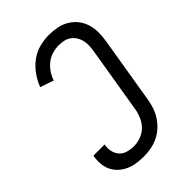

<svg xmlns="http://www.w3.org/2000/svg" viewBox="-221 -838 941 941"><g transform="rotate(-45 250.0 -367.5)"><path d="M207 8Q182 8 157.5 4.5Q133 1 111.5 -8.5Q90 -18 72.5 -33.5Q55 -49 44.5 -69.5Q34 -90 31.5 -114.5Q29 -139 33 -164Q33 -166 33.5 -167.5Q34 -169 34 -170H112Q111 -169 111 -168Q111 -167 111 -166Q107 -145 112 -124Q117 -103 130.5 -88.5Q144 -74 164.5 -68Q185 -62 207 -62Q230 -62 254.5 -70.5Q279 -79 297.5 -97.5Q316 -116 326 -139.5Q336 -163 340 -187L397 -532Q400 -550 400.5 -567.5Q401 -585 397 -601.5Q393 -618 384 -632Q375 -646 362 -655.5Q349 -665 332 -669Q315 -673 297 -673Q275 -673 252 -666.5Q229 -660 210 -645Q191 -630 177.5 -610Q164 -590 157 -568L87 -592Q99 -624 119.5 -653Q140 -682 168.5 -703.5Q197 -725 230.5 -734Q264 -743 297 -743Q326 -743 354 -737.5Q382 -732 405.5 -718Q429 -704 446 -682.5Q463 -661 471 -634.5Q479 -608 479 -579Q479 -550 474 -521L417 -176Q413 -151 405 -127Q397 -103 382.5 -81Q368 -59 348 -41Q328 -23 304.5 -12Q281 -1 256 3.5Q231 8 207 8Z"/></g></svg>

Font: Iosevka SS04
Style: Italic
Weight: 400
Italic angle: -9°
Monospace: yes
Designer: Belleve Invis
Foundry: Belleve Invis
Version: Version 19.0.0; ttfautohint (v1.8.4)